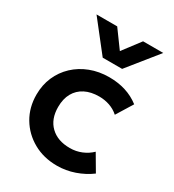

<svg xmlns="http://www.w3.org/2000/svg" viewBox="-187 -868 895 989"><g transform="rotate(30 261.0 -373.5)"><path d="M306 15Q226.5 15 164.8 -19.8Q103 -54.5 67.5 -114.2Q32 -174 32 -250Q32 -307.5 53 -355.8Q74 -404 112 -439.8Q150 -475.5 201.2 -495.2Q252.5 -515 313 -515Q365.5 -515 410.5 -501Q455.5 -487 493 -458L433.5 -361.5Q410 -382.5 380.2 -392.8Q350.5 -403 318 -403Q269 -403 233.8 -385Q198.5 -367 179.5 -333Q160.5 -299 160.5 -250.5Q160.5 -178.5 202.8 -137.8Q245 -97 318 -97Q354.5 -97 387 -110.5Q419.5 -124 443.5 -147.5L500.5 -50.5Q459.5 -20 409 -2.5Q358.5 15 306 15ZM232.5 -585 93.5 -762H216.5L292 -658.5L370.5 -762H490.5L348 -585Z"/></g></svg>

Font: Geologica Cursive Medium
Style: Regular
Weight: 500
Designer: Sindre Bremnes, Frode Helland
Foundry: Monokrom Skriftforlag AS
Version: Version 1.010;gftools[0.9.28]